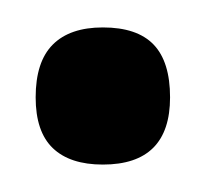

<svg xmlns="http://www.w3.org/2000/svg" viewBox="-20 -109 151 140"><path d="M55 11Q31 11 18.5 -1Q6 -13 6 -38Q6 -64 18.5 -76.5Q31 -89 55 -89Q80 -89 92 -76.5Q104 -64 104 -38Q104 11 55 11Z"/></svg>

Font: Bricolage Grotesque Condensed Light
Style: Regular
Weight: 300
Width: 3
Designer: Mathieu Triay
Foundry: Atelier Triay
Version: Version 1.000;gftools[0.9.30]